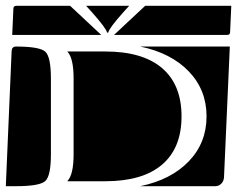

<svg xmlns="http://www.w3.org/2000/svg" viewBox="-20 -650 815 660"><path d="M0 -10 20 -475Q21 -490 35 -490Q116 -490 135.5 -472.5Q155 -455 155 -380V-120Q155 -45 135.5 -27.5Q116 -10 35 -10ZM462 -10Q568 -32 629 -95.5Q690 -159 690 -250Q690 -341 629 -404.5Q568 -468 462 -490H770L750 -40Q749 -27 740.5 -18.5Q732 -10 720 -10ZM212 -27V-28Q233 -50 233 -120V-380Q233 -450 212 -472V-473H342Q470 -473 537 -416Q604 -359 604 -250Q604 -141 537 -84Q470 -27 342 -27ZM22 -530 26 -620Q26 -630 36 -630H221L328 -530ZM372 -530 479 -630H775L771 -540Q771 -530 761 -530ZM276 -630H424L404 -608Q355 -553 352 -538H348Q345 -553 296 -608Z"/></svg>

Font: PrimecolorB
Style: Medium
Weight: 500
Designer: gluk
Foundry: gluk
Version: Version 0.672